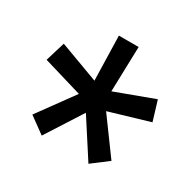

<svg xmlns="http://www.w3.org/2000/svg" viewBox="-102 -818 635 629"><g transform="rotate(30 215.5 -504.0)"><path d="M161.1 -480 13.7 -523.9 36.1 -597.7 183.6 -543 179.2 -710.9H253.9L249 -540.5L394 -594.2L416.5 -520L266.6 -475.6L363.3 -343.3L302.7 -297.4L211.9 -438L124 -300.8L63 -345.2Z"/></g></svg>

Font: RobotoSquareBracket
Style: Square-Bracket
Weight: 400
Version: Version 2.137; 2017